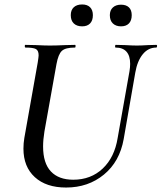

<svg xmlns="http://www.w3.org/2000/svg" viewBox="-20 -826 724 860"><path d="M563 -540Q563 -576 546.5 -594.5Q530 -613 498 -613Q495 -613 495.5 -619Q496 -625 498 -625L540 -624Q574 -622 593 -622Q612 -622 644 -624L680 -625Q684 -625 683.5 -619Q683 -613 680 -613Q644 -613 619.5 -583Q595 -553 586 -501L534 -203Q516 -102 445.5 -44Q375 14 276 14Q187 14 136 -32.5Q85 -79 85 -160Q85 -185 89 -208L149 -546Q153 -572 153 -578Q153 -600 140.5 -606.5Q128 -613 94 -613Q91 -613 91 -619Q91 -625 93 -625L141 -624Q181 -622 203 -622Q231 -622 273 -624L316 -625Q319 -625 318.5 -619Q318 -613 316 -613Q273 -613 257 -598Q241 -583 233 -539L179 -237Q173 -200 173 -170Q173 -95 208 -58Q243 -21 308 -21Q387 -21 440 -71Q493 -121 507 -208L560 -507Q563 -525 563 -540ZM297 -758Q297 -781 310.5 -793.5Q324 -806 348 -806Q371 -806 383.5 -793.5Q396 -781 396 -758Q396 -734 383.5 -721Q371 -708 348 -708Q324 -708 310.5 -721Q297 -734 297 -758ZM472 -758Q472 -780 485.5 -792.5Q499 -805 522 -805Q545 -805 557.5 -793Q570 -781 570 -758Q570 -734 557.5 -721Q545 -708 522 -708Q499 -708 485.5 -721Q472 -734 472 -758Z"/></svg>

Font: Cormorant Garamond SemiBold
Style: Italic
Weight: 600
Italic angle: -10°
Designer: Christian Thalmann (Catharsis Fonts)
Foundry: Catharsis Fonts
Version: Version 4.000